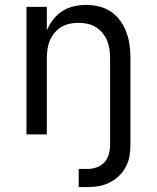

<svg xmlns="http://www.w3.org/2000/svg" viewBox="-20 -548 640 783"><path d="M301 215V141H337Q356 141 374.5 134.5Q393 128 406 113.5Q419 99 424 80Q429 61 429 42V-310Q429 -328 426.5 -346.5Q424 -365 417 -382Q410 -399 398 -413.5Q386 -428 370.5 -437.5Q355 -447 336.5 -451Q318 -455 300 -455Q282 -455 263.5 -451Q245 -447 229.5 -437.5Q214 -428 202 -413.5Q190 -399 183 -382Q176 -365 173.5 -346.5Q171 -328 171 -310V0H88V-520H171V-424Q181 -448 197 -468.5Q213 -489 234 -502.5Q255 -516 280.5 -522Q306 -528 332 -528Q358 -528 384.5 -521.5Q411 -515 433 -500Q455 -485 471 -462.5Q487 -440 496 -415Q505 -390 508.5 -363.5Q512 -337 512 -310V42Q512 65 508 88.5Q504 112 493 132.5Q482 153 465 169.5Q448 186 427 196.5Q406 207 383 211Q360 215 337 215Z"/></svg>

Font: Iosevka Aile
Style: Regular
Weight: 400
Designer: Belleve Invis
Foundry: Belleve Invis
Version: Version 28.0.1; ttfautohint (v1.8.4)